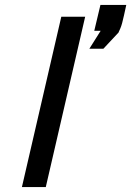

<svg xmlns="http://www.w3.org/2000/svg" viewBox="-20 -759 533 780"><path d="M343 -561 389 -634H363L388 -739H493Q492 -736 484 -698Q476 -660 469 -644L461 -626L457 -622L400 -561ZM69 1 229 -691H326L166 1Z"/></svg>

Font: Coval
Style: Italic
Weight: 400
Foundry: Context Ltd
Version: Version 001.000